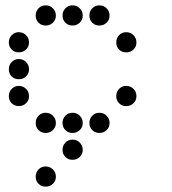

<svg xmlns="http://www.w3.org/2000/svg" viewBox="-20 -508 640 715"><path d="M149 -488Q134 -488 123.5 -477Q113 -466 113 -451V-449Q113 -434 123.5 -423.5Q134 -413 149 -413H151Q166 -413 177 -423.5Q188 -434 188 -449V-451Q188 -466 177 -477Q166 -488 151 -488ZM249 -488Q234 -488 223.5 -477Q213 -466 213 -451V-449Q213 -434 223.5 -423.5Q234 -413 249 -413H251Q266 -413 277 -423.5Q288 -434 288 -449V-451Q288 -466 277 -477Q266 -488 251 -488ZM349 -488Q334 -488 323.5 -477Q313 -466 313 -451V-449Q313 -434 323.5 -423.5Q334 -413 349 -413H351Q366 -413 377 -423.5Q388 -434 388 -449V-451Q388 -466 377 -477Q366 -488 351 -488ZM49 -388Q34 -388 23.5 -377Q13 -366 13 -351V-349Q13 -334 23.5 -323.5Q34 -313 49 -313H51Q66 -313 77 -323.5Q88 -334 88 -349V-351Q88 -366 77 -377Q66 -388 51 -388ZM449 -388Q434 -388 423.5 -377Q413 -366 413 -351V-349Q413 -334 423.5 -323.5Q434 -313 449 -313H451Q466 -313 477 -323.5Q488 -334 488 -349V-351Q488 -366 477 -377Q466 -388 451 -388ZM49 -288Q34 -288 23.5 -277Q13 -266 13 -251V-249Q13 -234 23.5 -223.5Q34 -213 49 -213H51Q66 -213 77 -223.5Q88 -234 88 -249V-251Q88 -266 77 -277Q66 -288 51 -288ZM49 -188Q34 -188 23.5 -177Q13 -166 13 -151V-149Q13 -134 23.5 -123.5Q34 -113 49 -113H51Q66 -113 77 -123.5Q88 -134 88 -149V-151Q88 -166 77 -177Q66 -188 51 -188ZM449 -188Q434 -188 423.5 -177Q413 -166 413 -151V-149Q413 -134 423.5 -123.5Q434 -113 449 -113H451Q466 -113 477 -123.5Q488 -134 488 -149V-151Q488 -166 477 -177Q466 -188 451 -188ZM149 -88Q134 -88 123.5 -77Q113 -66 113 -51V-49Q113 -34 123.5 -23.5Q134 -13 149 -13H151Q166 -13 177 -23.5Q188 -34 188 -49V-51Q188 -66 177 -77Q166 -88 151 -88ZM249 -88Q234 -88 223.5 -77Q213 -66 213 -51V-49Q213 -34 223.5 -23.5Q234 -13 249 -13H251Q266 -13 277 -23.5Q288 -34 288 -49V-51Q288 -66 277 -77Q266 -88 251 -88ZM349 -88Q334 -88 323.5 -77Q313 -66 313 -51V-49Q313 -34 323.5 -23.5Q334 -13 349 -13H351Q366 -13 377 -23.5Q388 -34 388 -49V-51Q388 -66 377 -77Q366 -88 351 -88ZM249 12Q234 12 223.5 23Q213 34 213 49V51Q213 66 223.5 76.5Q234 87 249 87H251Q266 87 277 76.5Q288 66 288 51V49Q288 34 277 23Q266 12 251 12ZM149 112Q134 112 123.5 123Q113 134 113 149V151Q113 166 123.5 176.5Q134 187 149 187H151Q166 187 177 176.5Q188 166 188 151V149Q188 134 177 123Q166 112 151 112Z"/></svg>

Font: Doto Rounded
Style: Bold
Weight: 700
Monospace: yes
Version: Version 1.000